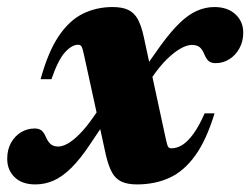

<svg xmlns="http://www.w3.org/2000/svg" viewBox="-65 -496 694 532"><path d="M300.5 -202 266 -218 186.5 -99Q158 -56 132.8 -31Q107.5 -6 83.2 4.5Q59 15 33 15Q-4 15 -24.5 -5Q-45 -25 -45 -56Q-45 -81.5 -34.5 -100.2Q-24 -119 -6.8 -129.5Q10.5 -140 31 -140Q43.5 -140 50.5 -134Q57.5 -128 63 -114.5Q69 -101.5 76.5 -95.8Q84 -90 96.5 -90Q108 -90 122.8 -98.2Q137.5 -106.5 155.5 -124.5Q173.5 -142.5 194 -172L255 -260L292.5 -246L379.5 -369Q408.5 -409 433 -432.5Q457.5 -456 481 -466.2Q504.5 -476.5 529 -476.5Q565.5 -476.5 587.2 -456.5Q609 -436.5 609 -405.5Q609 -381 598.2 -361.8Q587.5 -342.5 570.2 -331.8Q553 -321 532.5 -321Q521 -321 514 -326.2Q507 -331.5 501 -346Q495 -360.5 487.2 -366Q479.5 -371.5 466.5 -371.5Q453 -371.5 435.2 -361.5Q417.5 -351.5 397.5 -332Q377.5 -312.5 357 -282.5ZM529.5 -182Q507 -108 475.8 -64.8Q444.5 -21.5 404.2 -3.2Q364 15 314.5 15Q288 15 271.2 7Q254.5 -1 245 -18.8Q235.5 -36.5 228.5 -66L167.5 -345Q163.5 -363.5 160.5 -367.8Q157.5 -372 151.5 -372Q134 -372 115 -351Q96 -330 77.5 -276.5H47.5Q68 -351.5 97.2 -395.2Q126.5 -439 164.2 -457.8Q202 -476.5 247 -476.5Q274 -476.5 290.5 -468.5Q307 -460.5 316.8 -442.8Q326.5 -425 333 -395.5L394 -113Q398 -94 400.8 -89.5Q403.5 -85 409.5 -85Q425 -85 440 -94.2Q455 -103.5 470.8 -125Q486.5 -146.5 502 -182Z"/></svg>

Font: Newsreader 36pt ExtraBold
Style: Italic
Weight: 800
Italic angle: -17°
Designer: Hugues Gentile
Foundry: Production Type
Version: Version 1.003